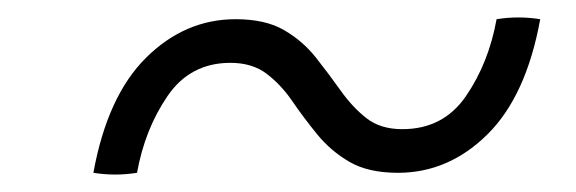

<svg xmlns="http://www.w3.org/2000/svg" viewBox="-20 -477 660 220"><path d="M87 -279Q103 -367 147.5 -411Q192 -455 250 -455Q284 -455 305.5 -442.5Q327 -430 342 -411Q357 -392 370.5 -373Q384 -354 400 -341.5Q416 -329 441 -329Q488 -329 514 -367Q540 -405 549 -455Q574 -459 599 -455Q583 -367 538.5 -323Q494 -279 436 -279Q402 -279 380.5 -291.5Q359 -304 343.5 -323Q328 -342 315 -361Q302 -380 285.5 -392.5Q269 -405 244 -405Q198 -405 172 -367Q146 -329 137 -279Q112 -275 87 -279Z"/></svg>

Font: Poltawski Nowy
Style: Italic
Weight: 400
Italic angle: -12°
Designer: Adam Pótawski, Mateusz Machalski, Borys Kosmynka, Ania Wieluska
Foundry: Capitalics.wtf
Version: Version 1.001;gftools[0.9.25]